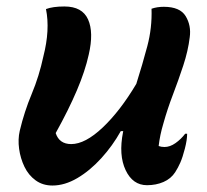

<svg xmlns="http://www.w3.org/2000/svg" viewBox="-20 -563 640 593"><path d="M122 -535Q143 -543 179 -543Q234 -543 252 -503Q270 -463 254 -394Q243 -344 217.5 -284Q192 -224 152 -152Q163 -118 200 -118Q243 -118 297 -169Q351 -220 401 -304Q420 -364 435 -420.5Q450 -477 448 -536Q465 -542 486 -542Q536 -542 553.5 -513Q571 -484 566 -448Q561 -406 546 -360.5Q531 -315 514 -270.5Q497 -226 485 -183Q479 -163 475.5 -146Q472 -129 470 -112Q478 -109 488 -109Q505 -109 522 -121Q539 -133 552 -150H558Q558 -131 551 -104Q544 -77 537 -61Q530 -45 521 -31Q508 -11 485 -1Q462 9 434 9Q390 9 368 -37.5Q346 -84 360 -155Q360 -157 361 -158H353Q328 -113 293 -74.5Q258 -36 219 -13Q180 10 142 10Q112 10 90 -6Q68 -22 55.5 -48Q43 -74 39 -103.5Q35 -133 41 -159Q55 -218 78 -273Q101 -328 114 -389Q135 -471 122 -535Z"/></svg>

Font: Recursive Mn Csl St SmB
Style: Italic
Weight: 600
Italic angle: -15°
Monospace: yes
Version: Version 1.079;hotconv 1.0.112;makeotfexe 2.5.65598; ttfautoh